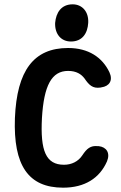

<svg xmlns="http://www.w3.org/2000/svg" viewBox="-20 -820 558 888"><path d="M437 -144H433C398 -148 381 -132 361 -102C342 -73 311 -58 276 -58C192 -58 166 -123 174 -274C183 -425 219 -492 295 -492C333 -492 356 -477 371 -457C392 -426 409 -410 444 -415L449 -416C485 -421 504 -447 486 -486C453 -555 389 -598 295 -598C136 -598 58 -494 49 -274C41 -55 111 48 272 48C372 48 441 4 475 -74C491 -113 472 -140 437 -144ZM235 -714C233 -663 262 -628 308 -628C361 -628 385 -666 388 -714C391 -766 360 -800 316 -800C263 -800 239 -761 235 -714Z"/></svg>

Font: 寒蝉团圆体 Round
Style: Regular
Weight: 500
Designer: 寒蝉字型
Version: Version 2.700;Glyphs 3.1.1 (3135)